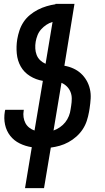

<svg xmlns="http://www.w3.org/2000/svg" viewBox="-20 -755 540 990"><path d="M109 215 144 4Q111 -1 81.5 -15.5Q52 -30 32.5 -55Q13 -80 6 -112.5Q-1 -145 5 -180Q5 -182 6 -184.5Q7 -187 7 -189H103L102 -184Q99 -167 101.5 -150.5Q104 -134 111 -120.5Q118 -107 130.5 -97Q143 -87 158 -82L201 -338Q165 -344 134.5 -363Q104 -382 87 -412Q70 -442 66.5 -479Q63 -516 69 -553Q73 -576 80.5 -598.5Q88 -621 101.5 -641.5Q115 -662 134.5 -678Q154 -694 175.5 -705Q197 -716 220.5 -723Q244 -730 266 -733V-735H364L312 -416Q336 -412 358 -402Q380 -392 397 -376.5Q414 -361 426 -340.5Q438 -320 443.5 -296Q449 -272 447.5 -247Q446 -222 442 -196L439 -178Q435 -155 427.5 -132Q420 -109 406.5 -88.5Q393 -68 374 -51Q355 -34 333 -22Q311 -10 288 -3.5Q265 3 242 6L207 215ZM215 -426 251 -642Q234 -637 219 -627Q204 -617 192 -603.5Q180 -590 173.5 -573.5Q167 -557 164 -540Q161 -522 162 -504.5Q163 -487 169 -471.5Q175 -456 187 -444.5Q199 -433 215 -426ZM256 -82Q273 -88 289 -99Q305 -110 316.5 -124.5Q328 -139 335 -156.5Q342 -174 344 -191L347 -210Q350 -228 350 -246.5Q350 -265 343.5 -281Q337 -297 325 -309Q313 -321 297 -328Z"/></svg>

Font: Iosevka Term Curly
Style: Bold Italic
Weight: 700
Italic angle: -9°
Designer: Belleve Invis
Foundry: Belleve Invis
Version: Version 32.3.0